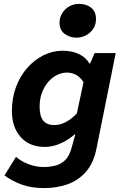

<svg xmlns="http://www.w3.org/2000/svg" viewBox="-20 -768 640 984"><path d="M207 196Q140 196 90 177.5Q40 159 3 131L62 36Q90 60 128 74Q166 88 204 88Q234 88 262.5 81Q291 74 312.5 54Q334 34 345 -4L366 -79H362Q332 -52 291.5 -33.5Q251 -15 210 -15Q131 -15 86 -65.5Q41 -116 41 -200Q41 -267 62.5 -323.5Q84 -380 120.5 -421Q157 -462 203.5 -485Q250 -508 301 -508Q350 -508 385.5 -490.5Q421 -473 438 -443H442L465 -496H573L475 -9Q460 68 420 113Q380 158 324.5 177Q269 196 207 196ZM258 -127Q288 -127 317.5 -142.5Q347 -158 374 -187L408 -347Q391 -373 369.5 -384.5Q348 -396 323 -396Q298 -396 273 -384Q248 -372 227.5 -348.5Q207 -325 195 -293Q183 -261 183 -221Q183 -172 202 -149.5Q221 -127 258 -127ZM371 -575Q338 -575 311.5 -594.5Q285 -614 285 -653Q285 -678 298.5 -700Q312 -722 334.5 -735Q357 -748 385 -748Q423 -748 447.5 -728Q472 -708 472 -670Q472 -630 442.5 -602.5Q413 -575 371 -575Z"/></svg>

Font: Source Code Pro ExtraLight
Style: Bold Italic
Weight: 700
Italic angle: -11°
Monospace: yes
Version: Version 1.016;hotconv 1.0.116;makeotfexe 2.5.65601